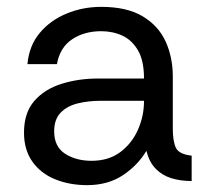

<svg xmlns="http://www.w3.org/2000/svg" viewBox="-20 -528 611 560"><path d="M234 12Q183 12 141 -5Q99 -22 74.5 -56.5Q50 -91 50 -141Q50 -199 80 -233.5Q110 -268 159.5 -283.5Q209 -299 266 -299H400Q400 -351 382.5 -381Q365 -411 337 -424Q309 -437 275 -437Q226 -437 190.5 -413.5Q155 -390 146 -341H60Q65 -395 96 -432Q127 -469 174.5 -488.5Q222 -508 275 -508Q350 -508 396 -480.5Q442 -453 463 -407Q484 -361 484 -305V-153Q484 -116 493 -97Q502 -78 539 -74V0Q506 0 479 -8.5Q452 -17 433.5 -36.5Q415 -56 407 -88Q382 -46 338.5 -17Q295 12 234 12ZM247 -59Q297 -59 331 -84.5Q365 -110 382.5 -150Q400 -190 400 -233V-234H273Q238 -234 207 -226.5Q176 -219 157 -199.5Q138 -180 138 -145Q138 -100 170 -79.5Q202 -59 247 -59Z"/></svg>

Font: Rethink Sans
Style: Regular
Weight: 400
Designer: The Rethink Sans project authors (Hans Thiessen). DM Sans designed by Colophon Foundry.
Foundry: Rethink Communications LLC
Version: Version 1.001